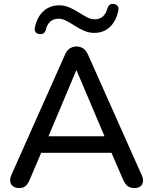

<svg xmlns="http://www.w3.org/2000/svg" viewBox="-20 -948 776 975"><path d="M78 7Q58 7 46 -2Q34 -11 32 -26Q30 -41 38 -60L309 -668Q319 -692 334.5 -702Q350 -712 369 -712Q387 -712 402.5 -702Q418 -692 428 -668L699 -60Q708 -41 706 -25.5Q704 -10 693 -1.5Q682 7 662 7Q640 7 627 -4Q614 -15 604 -38L534 -200L581 -172H155L201 -200L132 -38Q122 -14 110 -3.5Q98 7 78 7ZM367 -590 216 -232 191 -256H544L521 -232L369 -590ZM183 -775Q169 -775 161.5 -784Q154 -793 157 -808Q168 -862 201 -891.5Q234 -921 280 -921Q308 -921 332 -910.5Q356 -900 378 -886Q400 -872 420.5 -861Q441 -850 461 -850Q487 -850 503.5 -865.5Q520 -881 525 -905Q529 -917 536.5 -923Q544 -929 555 -928Q569 -927 576.5 -918.5Q584 -910 581 -895Q570 -841 538 -811Q506 -781 459 -781Q431 -781 406.5 -792Q382 -803 360 -817Q338 -831 317.5 -842Q297 -853 277 -853Q251 -853 234.5 -837.5Q218 -822 213 -798Q210 -786 202.5 -780Q195 -774 183 -775Z"/></svg>

Font: Nunito ExtraLight SemiBold
Style: Regular
Weight: 600
Version: Version 3.602